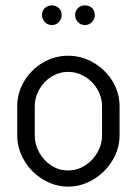

<svg xmlns="http://www.w3.org/2000/svg" viewBox="-20 -686 508 713"><path d="M209 -630Q209 -615 198.5 -604Q188 -593 172.5 -593Q157 -593 146.5 -604Q136 -615 136 -630.5Q136 -646 146.5 -656Q157 -666 172.5 -666Q188 -666 198.5 -655.9Q209 -645.8 209 -630ZM332 -630Q332 -615 321.5 -604Q311 -593 296 -593Q280 -593 269.5 -604Q259 -615 259 -630.5Q259 -646 269.5 -656Q280 -666 296 -666Q311.8 -666 321.9 -655.9Q332 -645.8 332 -630ZM424 -292V-183Q424 -133.7 397.5 -90.1Q371.1 -46.4 326.9 -19.7Q282.8 7 233 7Q184 7 140 -19.5Q96 -46 70 -90Q44 -133.9 44 -183V-292Q44 -340.7 69.5 -383.9Q95 -427 138.6 -453Q182.2 -479 233.1 -479Q283 -479 327 -453.5Q371 -428 397.5 -384.9Q424 -341.7 424 -292ZM233 -419Q199 -419 170.5 -400.9Q142.1 -382.8 125.5 -353.2Q109 -323.5 109 -292V-183.3Q109 -150.5 125.5 -120Q142.1 -89.6 170.5 -71.3Q199 -53 232.9 -53Q266.7 -53 295.9 -71.5Q325 -90 342 -120.1Q359 -150.1 359 -183V-292Q359 -324 342.2 -353.5Q325.4 -383 296 -401Q266.6 -419 233 -419Z"/></svg>

Font: Dosis
Style: Regular
Weight: 400
Designer: Edgar Tolentino, Pablo Impallari, Igino Marini
Foundry: Edgar Tolentino, Pablo Impallari, Igino Marini
Version: Version 1.007;Glyphs 3.1.1 (3134)